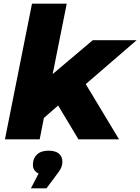

<svg xmlns="http://www.w3.org/2000/svg" viewBox="-20 -762 767 1050"><path d="M727 -542 449 -302 631 0H409L298 -185L220 -117L197 0H7L155 -742H345L268 -357L487 -542ZM245 62C270 62 289 67 302 78C315 89 321 104 321 121C321 133 319 145 314 156C309 167 299 182 284 201L234 268H149L191 187C170 177 160 161 160 139C160 116 167 98 182 83C197 69 218 62 245 62Z"/></svg>

Font: My Font
Style: Italic
Weight: 500
Designer: Julieta Ulanovsky
Foundry: Julieta Ulanovsky
Version: ""